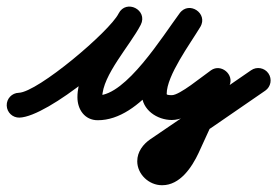

<svg xmlns="http://www.w3.org/2000/svg" viewBox="-56 -320 837 580"><path d="M-35.7 -1.1C-35.1 19.6 -17.8 35.9 2.9 35.3C89.4 32.5 330 -166.9 369.3 -245.5C380.4 -267.7 369.4 -287.2 352.7 -295.7C336.1 -304.1 313.8 -301.5 302.4 -279.4C262 -201.2 177.9 -118.3 177.9 -26.1C177.9 10.4 199.7 43.2 239.3 43.2C370.9 43.2 475.4 -139 547.1 -235.7C561.3 -254.8 551.9 -275.4 535.8 -286.1C519.8 -296.9 497.1 -297.7 484.9 -277.3C443.6 -208.7 372.5 -116.8 372.5 -36C372.5 11.9 418.8 42.5 463 42.5C515.3 42.5 581.5 -16.3 624.4 -46.2C639.5 -56.7 629.5 -76.7 613.7 -89.9C598 -103 576.6 -109.4 568.9 -92.6C537.9 -25 506.9 42.7 475.9 110.4C475.9 110.4 475.9 110.3 476 110.2C476 110.2 476 110.1 476 110.1C470.9 121 448.2 164.5 434.1 164.5C434.1 164.5 434.1 164.5 434.1 164.5C434.1 164.5 433.8 164.5 433.6 164.5C433.3 164.5 433 164.5 433 164.5C432.7 164.5 434.3 164.7 434 164.6C433.3 164.3 433.6 167.8 433.6 167C433.6 166.3 434.6 166.4 441.1 162C441.1 162 441.1 162 441.1 162C441.1 162 441 162 441 162C542.8 93.1 644.5 23.9 745.4 -46.2C762.4 -58 766.6 -81.4 754.8 -98.4C743 -115.4 719.6 -119.6 702.6 -107.8C702.6 -107.8 702.6 -107.8 702.6 -107.8C601.9 -37.8 500.5 31.2 399 100C399 100 398.9 100 398.9 100C398.9 100 398.9 100 398.9 100C376.3 115.4 358.6 138.5 358.6 167C358.6 206.5 394 239.5 433 239.5C433 239.5 432.7 239.5 432.4 239.5C432.2 239.5 431.9 239.5 431.9 239.5C432.6 239.5 433.4 239.5 434.1 239.5C487.9 239.5 523.6 185.3 544 141.9C544 141.9 544 141.8 544 141.8C544.1 141.7 544.1 141.6 544.1 141.6C575.1 74 606.1 6.3 637.1 -61.4C644.8 -78.1 638.4 -95 626.4 -105C614.4 -115.1 596.7 -118.3 581.6 -107.8C553 -87.9 486.9 -32.5 463 -32.5C450.1 -32.5 447.5 -34.3 447.5 -36C447.5 -92 517.7 -186.5 549.1 -238.7C561.4 -259.1 552.9 -279 537.8 -289.1C522.8 -299.2 501.1 -299.5 486.9 -280.3C434.6 -209.8 324.6 -31.8 239.3 -31.8C238.6 -31.8 240.6 -31.7 241.3 -31.6C250.2 -29.8 252.9 -17.9 252.9 -26.1C252.9 -92.4 337 -182.8 369.1 -245C380.5 -267.1 369.3 -286.7 352.5 -295.2C335.7 -303.8 313.3 -301.2 302.2 -279C275.4 -225.4 58.4 -41.5 0.6 -39.7C-20.1 -39.1 -36.4 -21.8 -35.7 -1.1Z"/></svg>

Font: FRB American Cursive Extrabold
Style: Bold Italic
Weight: 800
Italic angle: -25°
Version: Version 2.0;Modular Font Editor K font №1